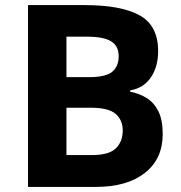

<svg xmlns="http://www.w3.org/2000/svg" viewBox="-20 -734 712 754"><path d="M312 -714Q455 -714 528 -674Q601 -634 601 -533Q601 -472 572.5 -430Q544 -388 491 -379V-374Q527 -367 556 -349Q585 -331 602 -297Q619 -263 619 -207Q619 -110 549 -55Q479 0 357 0H90V-714ZM329 -431Q395 -431 420.5 -452Q446 -473 446 -513Q446 -554 416 -572Q386 -590 321 -590H241V-431ZM241 -311V-125H340Q408 -125 435 -151.5Q462 -178 462 -222Q462 -262 434.5 -286.5Q407 -311 335 -311Z"/></svg>

Font: Noto Sans Gujarati UI
Style: Bold
Weight: 700
Designer: Jelle Bosma - Monotype Design Team, Universal Thirst
Foundry: Monotype Imaging Inc.
Version: Version 2.106; ttfautohint (v1.8.4.7-5d5b)